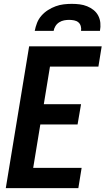

<svg xmlns="http://www.w3.org/2000/svg" viewBox="-20 -975 547 995"><path d="M10 0 131 -735H507L490 -630H239L207 -435H400L382 -330H189L152 -105H403L386 0ZM160 -815Q164 -836 172 -856.5Q180 -877 195 -894Q210 -911 229 -923Q248 -935 268.5 -942.5Q289 -950 310 -952.5Q331 -955 352 -955Q373 -955 393 -952.5Q413 -950 431.5 -942.5Q450 -935 465 -923Q480 -911 489 -894Q498 -877 500 -856.5Q502 -836 498 -815H400Q402 -828 398.5 -840Q395 -852 386 -859.5Q377 -867 364 -869.5Q351 -872 338 -872Q325 -872 312 -869.5Q299 -867 287 -859.5Q275 -852 267.5 -840Q260 -828 258 -815Z"/></svg>

Font: Iosevka Term Curly Extrabold
Style: Italic
Weight: 800
Italic angle: -9°
Designer: Belleve Invis
Foundry: Belleve Invis
Version: Version 32.3.0